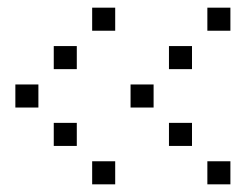

<svg xmlns="http://www.w3.org/2000/svg" viewBox="-20 -500 640 500"><path d="M221 -480Q220 -480 220 -480Q220 -480 220 -479V-421Q220 -420 220 -420Q220 -420 221 -420H279Q280 -420 280 -420Q280 -420 280 -421V-479Q280 -480 280 -480Q280 -480 279 -480ZM521 -480Q520 -480 520 -480Q520 -480 520 -479V-421Q520 -420 520 -420Q520 -420 521 -420H579Q580 -420 580 -420Q580 -420 580 -421V-479Q580 -480 580 -480Q580 -480 579 -480ZM121 -380Q120 -380 120 -380Q120 -380 120 -379V-321Q120 -320 120 -320Q120 -320 121 -320H179Q180 -320 180 -320Q180 -320 180 -321V-379Q180 -380 180 -380Q180 -380 179 -380ZM421 -380Q420 -380 420 -380Q420 -380 420 -379V-321Q420 -320 420 -320Q420 -320 421 -320H479Q480 -320 480 -320Q480 -320 480 -321V-379Q480 -380 480 -380Q480 -380 479 -380ZM21 -280Q20 -280 20 -280Q20 -280 20 -279V-221Q20 -220 20 -220Q20 -220 21 -220H79Q80 -220 80 -220Q80 -220 80 -221V-279Q80 -280 80 -280Q80 -280 79 -280ZM321 -280Q320 -280 320 -280Q320 -280 320 -279V-221Q320 -220 320 -220Q320 -220 321 -220H379Q380 -220 380 -220Q380 -220 380 -221V-279Q380 -280 380 -280Q380 -280 379 -280ZM121 -180Q120 -180 120 -180Q120 -180 120 -179V-121Q120 -120 120 -120Q120 -120 121 -120H179Q180 -120 180 -120Q180 -120 180 -121V-179Q180 -180 180 -180Q180 -180 179 -180ZM421 -180Q420 -180 420 -180Q420 -180 420 -179V-121Q420 -120 420 -120Q420 -120 421 -120H479Q480 -120 480 -120Q480 -120 480 -121V-179Q480 -180 480 -180Q480 -180 479 -180ZM221 -80Q220 -80 220 -80Q220 -80 220 -79V-21Q220 -20 220 -20Q220 -20 221 -20H279Q280 -20 280 -20Q280 -20 280 -21V-79Q280 -80 280 -80Q280 -80 279 -80ZM521 -80Q520 -80 520 -80Q520 -80 520 -79V-21Q520 -20 520 -20Q520 -20 521 -20H579Q580 -20 580 -20Q580 -20 580 -21V-79Q580 -80 580 -80Q580 -80 579 -80Z"/></svg>

Font: Doto Medium
Style: Regular
Weight: 500
Monospace: yes
Version: Version 1.000